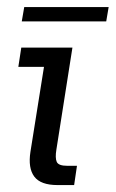

<svg xmlns="http://www.w3.org/2000/svg" viewBox="-20 -534 334 554"><path d="M146 0Q97.2 0 78.9 -24.5Q60.6 -49 67.8 -95.8L106.9 -341H32.9L41.4 -396.7H189L142.7 -102.3Q138.7 -78 143.8 -66.8Q148.9 -55.6 174 -55.6H202.1L193.9 0ZM42.8 -472.2 49.9 -513.6H293.5L286.5 -472.2Z"/></svg>

Font: Rokkitt SemiBold
Style: Italic
Weight: 600
Italic angle: -9°
Designer: Vernon Adams
Foundry: Vernon Adams
Version: Version 3.103